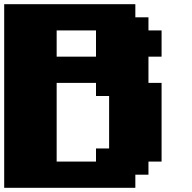

<svg xmlns="http://www.w3.org/2000/svg" viewBox="-20 -895 915 915"><path d="M0 0H625V-62.5H687.5V-125H750V-500H687.5V-625H750V-750H687.5V-812.5H625V-875H0ZM437.5 -125H250V-500H437.5V-437.5H500V-187.5H437.5ZM437.5 -625H250V-750H437.5Z"/></svg>

Font: Faithful 32x
Style: Bold
Weight: 400
Foundry: Faithful Resource Pack
Version: Version 1.0; January 27, 2023